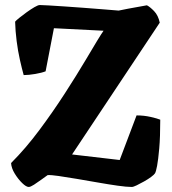

<svg xmlns="http://www.w3.org/2000/svg" viewBox="-20 -742 682 762"><path d="M94 0Q84 0 68 -15.5Q52 -31 38.5 -53Q25 -75 24 -95Q82 -153 136 -225.5Q190 -298 237.5 -371.5Q285 -445 320 -504Q346 -548 364.5 -578.5Q383 -609 391 -620L194 -630L161 -459Q146 -453 120 -448.5Q94 -444 74 -444Q67 -469 59 -504.5Q51 -540 46 -579.5Q41 -619 40 -656Q44 -661 57 -671.5Q70 -682 86 -693.5Q102 -705 116.5 -713.5Q131 -722 138 -722Q146 -722 172.5 -720.5Q199 -719 235.5 -716.5Q272 -714 312.5 -711Q353 -708 389.5 -705Q426 -702 451 -700Q464 -703 488.5 -707.5Q513 -712 535.5 -716Q558 -720 563 -721Q575 -715 591.5 -698Q608 -681 614 -652L266 -129L455 -107L522 -284Q551 -284 577.5 -278Q604 -272 616 -267Q616 -198 612 -153Q608 -108 603.5 -84Q599 -60 595 -54Q592 -49 580 -40Q568 -31 552 -22Q536 -13 522.5 -6.5Q509 0 503 0Q483 0 447.5 -5Q412 -10 369.5 -17.5Q327 -25 285.5 -32Q244 -39 213 -43.5Q182 -48 169 -47Q159 -40 144 -29Q129 -18 115 -9Q101 0 94 0Z"/></svg>

Font: Texturina 12pt Black
Style: Regular
Weight: 900
Designer: Guillermo Torres Carreño
Foundry: Omnibus-Type
Version: Version 1.002